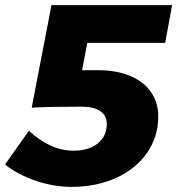

<svg xmlns="http://www.w3.org/2000/svg" viewBox="-30 -720 691 748"><path d="M310 -553 290 -446.5H352Q424 -446.5 477.5 -424Q531 -401.5 558.8 -360.5Q586.5 -319.5 586.5 -266.5Q586.5 -188.5 543.8 -125.8Q501 -63 423.5 -27.5Q346 8 249 8Q179 8 108.8 -16Q38.5 -40 -10.5 -79L82.5 -210.5Q120.5 -175 164.8 -154Q209 -133 256 -133Q316 -133 351 -161.2Q386 -189.5 386 -236.5Q386 -269.5 361 -287Q336 -304.5 286 -304.5Q153.5 -304.5 93.5 -300.5L170.5 -700H640.5L613.5 -553Z"/></svg>

Font: Argentum Sans
Style: Bold Italic
Weight: 700
Italic angle: -11°
Designer: Julieta Ulanovsky (font), Cristiano Sobral (main changes and remaster)
Foundry: Julieta Ulanovsky (font), Cristiano Sobral (main changes and remaster)
Version: Version 2.007;June 15, 2022;FontCreator 14.0.0.2814 64-bit; 